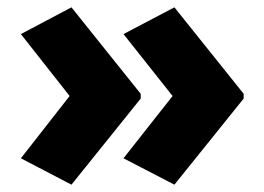

<svg xmlns="http://www.w3.org/2000/svg" viewBox="-20 -594 721 524"><path d="M645 -325V-338L456 -574L317 -501L451 -332L317 -162L456 -90ZM364 -325V-338L175 -574L37 -501L170 -332L37 -162L175 -90Z"/></svg>

Font: Noto Sans Tamil UI Black
Style: Regular
Weight: 900
Designer: Jelle Bosma - Monotype Design Team
Foundry: Monotype Imaging Inc.
Version: Version 2.004